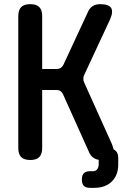

<svg xmlns="http://www.w3.org/2000/svg" viewBox="-20 -760 640 924"><path d="M126 10Q96 10 82 -4Q68 -18 68 -48V-682Q68 -712 82 -726Q96 -740 125.5 -740Q155 -740 169 -726Q183 -712 183 -682V-428H253Q264 -428 272 -433Q280 -438 285 -448L403 -702Q411 -721 426 -730.5Q441 -740 462 -740Q504 -740 515 -721.5Q526 -703 509 -665L386 -401Q381 -391 381 -381Q381 -371 386 -361L518 -68Q524 -53 527 -41Q533 -38 537 -34Q549 -23 549 1V32Q549 83 518 113.5Q487 144 433 144H414Q393 144 383.5 134.5Q374 125 374 104Q374 83 383.5 73.5Q393 64 413 64H426Q440 64 447.5 55Q455 46 455 29V9Q441 7 431 0Q416 -9 408 -29L283 -307Q278 -317 270.5 -322Q263 -327 252 -327H183V-48Q183 -18 169 -4Q155 10 126 10Z"/></svg>

Font: Maple Mono SemiBold
Style: Regular
Weight: 600
Monospace: yes
Designer: subframe7536
Version: Version 7.000